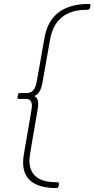

<svg xmlns="http://www.w3.org/2000/svg" viewBox="-20 -810 482 980"><path d="M270 150Q98 150 98 19Q98 -1 102 -24Q143 -258 143 -268Q143 -305 114 -305H76Q69 -305 69 -313Q71 -320 72 -327.5Q73 -335 81 -335H113Q138 -335 150 -349Q162 -363 168 -396L207 -616Q237 -790 435 -790Q442 -790 442 -784L439 -768Q438 -760 423 -760Q261 -760 235 -605L197 -390Q186 -328 154 -320Q175 -312 175 -278Q175 -266 172 -250Q130 -13 130 7Q130 120 266 120Q281 120 281 125Q281 149 270 150Z"/></svg>

Font: YamahaIndonesia935. App Thin
Style: Italic
Weight: 100
Italic angle: -10°
Designer: Dalton Maag Ltd
Foundry: Dalton Maag Ltd
Version: Version 1.002; January 01, 2024; Regular/Italic